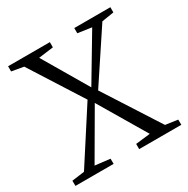

<svg xmlns="http://www.w3.org/2000/svg" viewBox="-167 -891 1017 1039"><g transform="rotate(-30 341.0 -371.5)"><path d="M89.5 -43 301.5 -371.5 94 -697.5 19.5 -710.5V-743H280.5V-710.5L188 -698.5L352.5 -419L519 -698L433 -710.5V-743H658.5V-710.5L583 -698.5L376 -386L596 -43.5L672.5 -32.5L673 0H409.5V-32.5L500.5 -43L326.5 -336.5L156 -43.5L249.5 -32.5L250 0H11.5L11 -32.5Z"/></g></svg>

Font: Merriweather 72pt Light
Style: Regular
Weight: 300
Version: Version 2.100